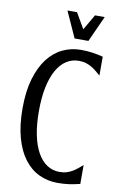

<svg xmlns="http://www.w3.org/2000/svg" viewBox="-96 -921 609 984"><g transform="rotate(10 208.0 -428.5)"><path d="M118.2 -335Q118.2 -264.6 129.4 -210.7Q140.6 -156.7 161.4 -120.1Q182.1 -83.5 211.2 -64.7Q240.2 -45.9 275.9 -45.9Q297.4 -45.9 314 -51.3Q330.6 -56.6 344 -64.7Q357.4 -72.8 369.1 -82.8Q380.9 -92.8 392.1 -102.1V-3.9Q364.7 2.9 337.2 7.1Q309.6 11.2 275.9 11.2Q223.6 11.2 179.2 -9.8Q134.8 -30.8 102.3 -73.5Q69.8 -116.2 51.5 -181.4Q33.2 -246.6 33.2 -335Q33.2 -423.3 52.5 -488.5Q71.8 -553.7 104.7 -596.4Q137.7 -639.2 181.9 -660.2Q226.1 -681.2 275.9 -681.2Q309.6 -681.2 337.2 -677Q364.7 -672.9 392.1 -666V-567.9Q380.9 -577.1 369.1 -587.2Q357.4 -597.2 344 -605.2Q330.6 -613.3 314 -618.7Q297.4 -624 275.9 -624Q240.2 -624 211.2 -605.2Q182.1 -586.4 161.4 -549.8Q140.6 -513.2 129.4 -459.2Q118.2 -405.3 118.2 -335ZM366.7 -867.7 305.7 -732.9H233.9L172.9 -867.7H222.7L269.5 -787.1L316.4 -867.7Z"/></g></svg>

Font: Crushed
Style: Regular
Weight: 400
Width: 3
Designer: Astigmatic (AOETI)
Foundry: Astigmatic (AOETI)
Version: Version 001.000